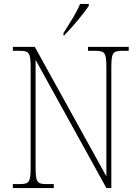

<svg xmlns="http://www.w3.org/2000/svg" viewBox="-20 -951 708 971"><path d="M301 -784V-771H304C344 -811 406 -886 429 -921V-931H385C367 -886 330 -830 301 -784ZM45 0H252V-20H216C166 -20 160 -31 160 -108V-648L518 0H543V-606C543 -683 549 -694 599 -694H631V-714H425V-694H462C512 -694 518 -683 518 -606V-59L156 -714H45V-694H79C129 -694 135 -683 135 -606V-108C135 -31 129 -20 79 -20H45Z"/></svg>

Font: Noto Serif Tamil SemiCondensed Thin
Style: Regular
Weight: 100
Width: 4
Designer: Indian Type Foundry, Tom Grace, and the Monotype Design Team
Foundry: Monotype Imaging Inc.
Version: Version 2.004